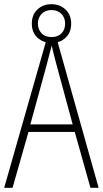

<svg xmlns="http://www.w3.org/2000/svg" viewBox="-20 -897 491 917"><path d="M412 0 337 -267H116L40 0H0L204 -715H250L451 0ZM249 -591Q243 -614 237.5 -635Q232 -656 227 -679Q221 -657 215.5 -636Q210 -615 204 -591L125 -303H327ZM227 -692Q187 -692 159.5 -716.5Q132 -741 132 -784Q132 -827 159 -852Q186 -877 226 -877Q266 -877 293 -851.5Q320 -826 320 -784Q320 -742 293.5 -717Q267 -692 227 -692ZM227 -720Q256 -720 273.5 -737.5Q291 -755 291 -784Q291 -813 273 -831Q255 -849 226 -849Q196 -849 178.5 -830.5Q161 -812 161 -784Q161 -757 178 -738.5Q195 -720 227 -720Z"/></svg>

Font: Noto Sans Sinhala Condensed ExtraLight
Style: Regular
Weight: 200
Width: 3
Designer: Jelle Bosma - Monotype Design Team
Foundry: Monotype Imaging Inc.
Version: Version 2.006; ttfautohint (v1.8.4.7-5d5b)